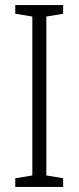

<svg xmlns="http://www.w3.org/2000/svg" viewBox="-20 -734 309 754"><path d="M228 0H40V-34L107 -45V-669L40 -680V-714H228V-680L162 -669V-45L228 -34Z"/></svg>

Font: Noto Sans Lao Condensed Light
Style: Regular
Weight: 300
Width: 3
Designer: Monotype Design Team
Foundry: Monotype Imaging Inc.
Version: Version 2.003; ttfautohint (v1.8.4.7-5d5b)